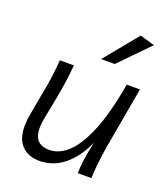

<svg xmlns="http://www.w3.org/2000/svg" viewBox="-138 -849 838 955"><g transform="rotate(20 280.5 -371.0)"><path d="M181 8Q109 8 75 -42.5Q41 -93 60 -197L83 -324Q92 -368 97.5 -411Q103 -454 106 -497H180Q177 -454 170 -405Q163 -356 156 -322L132 -197Q119 -127 138 -93.5Q157 -60 209 -60Q259 -60 305.5 -102Q352 -144 392 -239.5Q432 -335 460 -497H530L472 -169Q464 -122 459 -74Q454 -26 454 0H382Q382 -34 387.5 -73.5Q393 -113 406 -170Q367 -84 309.5 -38Q252 8 181 8ZM297 -573 442 -750 520 -728 369 -573Z"/></g></svg>

Font: Livvic
Style: Italic
Weight: 400
Italic angle: -10°
Designer: Jacques Le Bailly, Baron von Fonthausen
Version: Version 1.001; ttfautohint (v1.8.2)